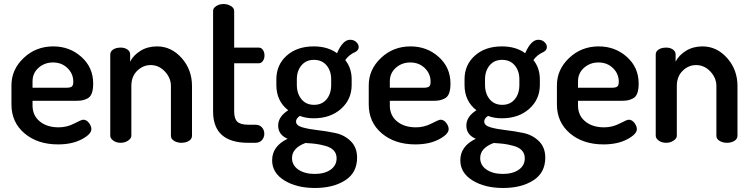

<svg xmlns="http://www.w3.org/2000/svg" viewBox="-20 -711 3743 956"><path d="M37 -191V-286Q37 -365 98 -422.5Q159 -480 245 -480Q327 -480 385.5 -427.5Q444 -375 444 -295Q444 -265 437 -246.5Q430 -228 415 -220.5Q400 -213 387 -211Q374 -209 353 -209H142V-186Q142 -136 178 -106.5Q214 -77 272 -77Q313 -77 349.5 -96Q386 -115 394 -115Q411 -115 423 -99Q435 -83 435 -68Q435 -43 387 -17.5Q339 8 269 8Q167 8 102 -47Q37 -102 37 -191ZM142 -274H308Q330 -274 337.5 -280Q345 -286 345 -304Q345 -344 316 -372Q287 -400 244 -400Q202 -400 172 -373.5Q142 -347 142 -306Z M529 -35V-440Q529 -455 543.5 -464.5Q558 -474 581 -474Q601 -474 614.5 -464.5Q628 -455 628 -440V-404Q644 -436 679.5 -458Q715 -480 762 -480Q833 -480 884.5 -422Q936 -364 936 -283V-35Q936 -19 920.5 -9.5Q905 0 883 0Q863 0 847 -9.5Q831 -19 831 -35V-283Q831 -323 801 -355Q771 -387 730 -387Q692 -387 663 -358.5Q634 -330 634 -283V-35Q634 -22 618 -11Q602 0 581 0Q559 0 544 -11Q529 -22 529 -35Z M1041 -156V-657Q1041 -671 1057 -681Q1073 -691 1093 -691Q1113 -691 1129.5 -681Q1146 -671 1146 -657V-474H1268Q1281 -474 1289 -462.5Q1297 -451 1297 -435Q1297 -419 1289 -407.5Q1281 -396 1268 -396H1146V-156Q1146 -120 1161.5 -105Q1177 -90 1216 -90H1251Q1272 -90 1284 -77Q1296 -64 1296 -45Q1296 -26 1284 -13Q1272 0 1251 0H1216Q1041 0 1041 -156Z M1335 87Q1335 17 1412 -20Q1365 -40 1365 -86Q1365 -130 1415 -162Q1356 -208 1356 -288V-316Q1356 -388 1407.5 -434Q1459 -480 1542 -480Q1612 -480 1658 -446Q1687 -513 1723 -513Q1742 -513 1754 -501.5Q1766 -490 1766 -477Q1766 -461 1749 -452Q1717 -438 1699 -412Q1731 -372 1731 -316V-288Q1731 -216 1678 -169Q1625 -122 1542 -122Q1503 -122 1473 -134Q1454 -121 1454 -106Q1454 -86 1485.5 -77Q1517 -68 1561.5 -63Q1606 -58 1650.5 -48.5Q1695 -39 1726.5 -8Q1758 23 1758 74Q1758 149 1698.5 187Q1639 225 1548 225Q1457 225 1396 187.5Q1335 150 1335 87ZM1434 76Q1434 112 1465.5 133.5Q1497 155 1547 155Q1596 155 1626 134Q1656 113 1656 77Q1656 54 1642 38.5Q1628 23 1600.5 15.5Q1573 8 1553.5 5.5Q1534 3 1501 1Q1434 26 1434 76ZM1458 -289Q1458 -245 1481 -217Q1504 -189 1544 -189Q1583 -189 1606 -216.5Q1629 -244 1629 -288V-316Q1629 -358 1606 -385.5Q1583 -413 1543 -413Q1504 -413 1481 -385.5Q1458 -358 1458 -316Z M1816 -191V-286Q1816 -365 1877 -422.5Q1938 -480 2024 -480Q2106 -480 2164.5 -427.5Q2223 -375 2223 -295Q2223 -265 2216 -246.5Q2209 -228 2194 -220.5Q2179 -213 2166 -211Q2153 -209 2132 -209H1921V-186Q1921 -136 1957 -106.5Q1993 -77 2051 -77Q2092 -77 2128.5 -96Q2165 -115 2173 -115Q2190 -115 2202 -99Q2214 -83 2214 -68Q2214 -43 2166 -17.5Q2118 8 2048 8Q1946 8 1881 -47Q1816 -102 1816 -191ZM1921 -274H2087Q2109 -274 2116.5 -280Q2124 -286 2124 -304Q2124 -344 2095 -372Q2066 -400 2023 -400Q1981 -400 1951 -373.5Q1921 -347 1921 -306Z M2272 87Q2272 17 2349 -20Q2302 -40 2302 -86Q2302 -130 2352 -162Q2293 -208 2293 -288V-316Q2293 -388 2344.5 -434Q2396 -480 2479 -480Q2549 -480 2595 -446Q2624 -513 2660 -513Q2679 -513 2691 -501.5Q2703 -490 2703 -477Q2703 -461 2686 -452Q2654 -438 2636 -412Q2668 -372 2668 -316V-288Q2668 -216 2615 -169Q2562 -122 2479 -122Q2440 -122 2410 -134Q2391 -121 2391 -106Q2391 -86 2422.5 -77Q2454 -68 2498.5 -63Q2543 -58 2587.5 -48.5Q2632 -39 2663.5 -8Q2695 23 2695 74Q2695 149 2635.5 187Q2576 225 2485 225Q2394 225 2333 187.5Q2272 150 2272 87ZM2371 76Q2371 112 2402.5 133.5Q2434 155 2484 155Q2533 155 2563 134Q2593 113 2593 77Q2593 54 2579 38.5Q2565 23 2537.5 15.5Q2510 8 2490.5 5.5Q2471 3 2438 1Q2371 26 2371 76ZM2395 -289Q2395 -245 2418 -217Q2441 -189 2481 -189Q2520 -189 2543 -216.5Q2566 -244 2566 -288V-316Q2566 -358 2543 -385.5Q2520 -413 2480 -413Q2441 -413 2418 -385.5Q2395 -358 2395 -316Z M2753 -191V-286Q2753 -365 2814 -422.5Q2875 -480 2961 -480Q3043 -480 3101.5 -427.5Q3160 -375 3160 -295Q3160 -265 3153 -246.5Q3146 -228 3131 -220.5Q3116 -213 3103 -211Q3090 -209 3069 -209H2858V-186Q2858 -136 2894 -106.5Q2930 -77 2988 -77Q3029 -77 3065.5 -96Q3102 -115 3110 -115Q3127 -115 3139 -99Q3151 -83 3151 -68Q3151 -43 3103 -17.5Q3055 8 2985 8Q2883 8 2818 -47Q2753 -102 2753 -191ZM2858 -274H3024Q3046 -274 3053.5 -280Q3061 -286 3061 -304Q3061 -344 3032 -372Q3003 -400 2960 -400Q2918 -400 2888 -373.5Q2858 -347 2858 -306Z M3245 -35V-440Q3245 -455 3259.5 -464.5Q3274 -474 3297 -474Q3317 -474 3330.5 -464.5Q3344 -455 3344 -440V-404Q3360 -436 3395.5 -458Q3431 -480 3478 -480Q3549 -480 3600.5 -422Q3652 -364 3652 -283V-35Q3652 -19 3636.5 -9.5Q3621 0 3599 0Q3579 0 3563 -9.5Q3547 -19 3547 -35V-283Q3547 -323 3517 -355Q3487 -387 3446 -387Q3408 -387 3379 -358.5Q3350 -330 3350 -283V-35Q3350 -22 3334 -11Q3318 0 3297 0Q3275 0 3260 -11Q3245 -22 3245 -35Z"/></svg>

Font: TerminalDosisSemiBold
Style: Bold
Weight: 600
Designer: EdgarTolentino, PabloImpallari, IginoMarini
Foundry: EdgarTolentino, PabloImpallari, IginoMarini
Version: Version 1.006